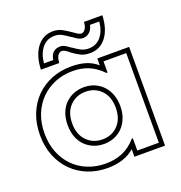

<svg xmlns="http://www.w3.org/2000/svg" viewBox="-140 -890 970 1031"><g transform="rotate(-20 345.0 -374.5)"><path d="M475 -525V-461H469Q431 -500 390.5 -516.5Q350 -533 301 -533Q246 -533 199.5 -514Q153 -495 118.5 -460.5Q84 -426 64.5 -377.5Q45 -329 45 -269Q45 -209 64.5 -160Q84 -111 118.5 -76.5Q153 -42 199.5 -23.5Q246 -5 301 -5Q353 -5 396 -23Q439 -41 476 -83H482V-13H605V-525ZM631 -551V13H456V-30Q398 21 301 21Q241 21 189.5 0.5Q138 -20 100 -58Q62 -96 40.5 -149.5Q19 -203 19 -269Q19 -335 40.5 -388.5Q62 -442 100 -480Q138 -518 189.5 -538.5Q241 -559 301 -559Q348 -559 384 -548Q420 -537 449 -512V-551ZM478 -269Q478 -232 466.5 -202Q455 -172 435 -151Q415 -130 387.5 -118.5Q360 -107 328 -107Q295 -107 267.5 -118.5Q240 -130 219.5 -151Q199 -172 188 -202Q177 -232 177 -269Q177 -306 188 -336Q199 -366 219.5 -387Q240 -408 267.5 -419.5Q295 -431 328 -431Q360 -431 387.5 -419.5Q415 -408 435 -387Q455 -366 466.5 -336Q478 -306 478 -269ZM452 -269Q452 -332 417 -368.5Q382 -405 328 -405Q274 -405 238.5 -368.5Q203 -332 203 -269Q203 -206 238.5 -169.5Q274 -133 328 -133Q382 -133 417 -169.5Q452 -206 452 -269ZM339 -654Q362 -637 381.5 -627Q401 -617 424 -617Q468 -617 495 -648.5Q522 -680 527 -734H474Q469 -709 453 -694.5Q437 -680 414 -680Q402 -680 389.5 -686.5Q377 -693 359 -707V-706Q334 -724 315.5 -734Q297 -744 274 -744Q230 -744 203 -711Q176 -678 171 -624H224Q232 -680 284 -680Q296 -680 308.5 -673.5Q321 -667 339 -653ZM323 -633Q309 -644 300 -649Q291 -654 284 -654Q269 -654 259.5 -639.5Q250 -625 249 -598H144Q147 -677 182 -723.5Q217 -770 274 -770Q303 -770 324.5 -758.5Q346 -747 375 -727Q403 -706 414 -706Q428 -706 438 -720.5Q448 -735 449 -760H554Q551 -682 516 -636.5Q481 -591 424 -591Q392 -591 370.5 -602Q349 -613 323 -632Z"/></g></svg>

Font: CMG Sans Outline
Style: Outline
Weight: 700
Designer: Julieta Ulanovsky
Foundry: Julieta Ulanovsky
Version: Version 7.200